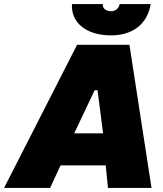

<svg xmlns="http://www.w3.org/2000/svg" viewBox="-76 -919 796 939"><path d="M-56 0H169L220 -110H441L452 0H665L557 -700H301ZM467 -746C567 -746 644 -796 661 -899H509C505 -877 488 -864 467 -864C442 -864 423 -880 427 -899H276C270 -811 343 -746 467 -746ZM287 -267 387 -478H401L428 -267Z"/></svg>

Font: Fixel Display 20240404 Black
Style: Italic
Weight: 900
Italic angle: -10°
Designer: AlfaBravo + MacPaw
Foundry: Kyrylo Tkachov, Marchela Mozhyna, Serhii Makarenko, Maria Weinstein, Zakhar Kryvoshyya
Version: Version 1.211;Glyphs 3.2 (3225)